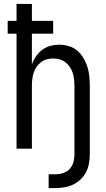

<svg xmlns="http://www.w3.org/2000/svg" viewBox="-20 -755 540 975"><path d="M227 200V130H262Q282 130 301.5 123.5Q321 117 334.5 102Q348 87 353 67.5Q358 48 358 28V-320Q358 -337 356 -353.5Q354 -370 349 -385.5Q344 -401 334.5 -415Q325 -429 312 -439Q299 -449 283 -453.5Q267 -458 250 -458Q233 -458 217 -453.5Q201 -449 188 -439Q175 -429 165.5 -415Q156 -401 151 -385.5Q146 -370 144 -353.5Q142 -337 142 -320V0H64V-584H19V-649H64V-735H142V-649H250V-584H142V-429Q150 -450 163 -469Q176 -488 194.5 -502Q213 -516 235.5 -522Q258 -528 280 -528Q305 -528 329 -521Q353 -514 371.5 -498.5Q390 -483 403 -461.5Q416 -440 423.5 -416.5Q431 -393 433.5 -368.5Q436 -344 436 -320V28Q436 51 432 74Q428 97 417.5 118Q407 139 390 155.5Q373 172 352 182Q331 192 308 196Q285 200 262 200Z"/></svg>

Font: Iosevka www.saffi
Style: Regular
Weight: 400
Monospace: yes
Designer: Belleve Invis
Foundry: Belleve Invis
Version: Version 22.0.2; ttfautohint (v1.8.3)